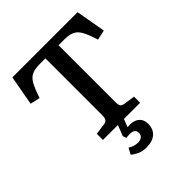

<svg xmlns="http://www.w3.org/2000/svg" viewBox="-250 -853 1241 1241"><g transform="rotate(-45 370.5 -233.0)"><path d="M365 234Q327 234 298.5 219Q270 204 260 194L283 152Q315 173 350 173Q369 173 383.5 163Q398 153 398 132Q398 95 350 95Q332 95 318 98L309 73L338 0H201V-56L278 -67Q297 -70 304 -81.5Q311 -93 311 -118V-636H262Q216 -636 188.5 -624Q161 -612 142.5 -578.5Q124 -545 103 -481L36 -496L73 -700H669L705 -496L637 -481Q617 -546 598.5 -579Q580 -612 553 -624Q526 -636 481 -636H431V-114Q431 -91 437.5 -80.5Q444 -70 465 -67L541 -56V0H393L372 54Q423 48 452.5 69.5Q482 91 482 134Q482 180 452 207Q422 234 365 234Z"/></g></svg>

Font: Literata Medium
Style: Regular
Weight: 500
Designer: Latin by Veronika Burian and Jose Scaglione. Greek by Irene Vlachou. Cyrillic by Vera Evstafieva.
Foundry: TypeTogether
Version: Version 3.103; ttfautohint (v1.8.4.7-5d5b);gftools[0.9.29]